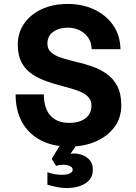

<svg xmlns="http://www.w3.org/2000/svg" viewBox="-20 -730 690 972"><path d="M331 12Q247 12 186 -20Q125 -52 92 -111Q59 -170 59 -252H202Q202 -182 235 -145Q268 -108 331 -108Q382 -108 412.5 -131Q443 -154 443 -195Q443 -225 423 -243Q403 -261 369.5 -272.5Q336 -284 296.5 -294Q257 -304 217 -318Q177 -332 143.5 -354Q110 -376 90 -412.5Q70 -449 70 -505Q70 -563 101.5 -609.5Q133 -656 190 -683Q247 -710 324 -710Q395 -710 454.5 -683Q514 -656 551 -605Q588 -554 590 -481H444Q443 -517 425.5 -541Q408 -565 381.5 -577.5Q355 -590 324 -590Q279 -590 249.5 -569Q220 -548 220 -509Q220 -481 240 -464Q260 -447 293.5 -436.5Q327 -426 367 -416.5Q407 -407 446.5 -393.5Q486 -380 519.5 -356.5Q553 -333 573.5 -294.5Q594 -256 594 -196Q594 -134 560 -87.5Q526 -41 466.5 -14.5Q407 12 331 12ZM318 222Q294 222 268.5 217Q243 212 220 205V142Q236 148 256 151.5Q276 155 295 155Q316 155 332 148.5Q348 142 348 129Q348 117 333.5 110.5Q319 104 300 104Q291 104 281.5 105.5Q272 107 264 110L242 74L303 -27L372 -4L337 49Q342 48 346 47.5Q350 47 354 47Q378 47 400 56Q422 65 436 83Q450 101 450 129Q450 161 432 181.5Q414 202 384 212Q354 222 318 222Z"/></svg>

Font: Azeret Mono SemiBold
Style: Regular
Weight: 600
Designer: Martin Vácha
Foundry: Displaay
Version: Version 1.002